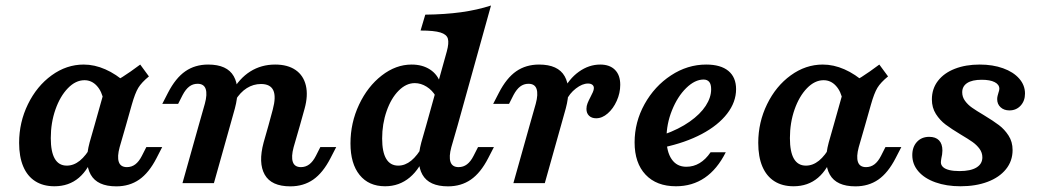

<svg xmlns="http://www.w3.org/2000/svg" viewBox="-20 -661 3749 693"><path d="M49 -145.3Q49 -219.7 80.9 -284.9Q112.8 -350.2 166.4 -389.1Q220.1 -428 282 -428Q321.1 -428 360.1 -410.8Q399.2 -393.7 436.6 -360.2L353.9 -297.4Q348 -331.1 329.4 -351.3Q310.8 -371.5 284.9 -371.5Q252.9 -371.5 224.9 -342.5Q196.9 -313.6 180.1 -265.7Q163.3 -217.8 163.3 -162.6Q163.3 -112.9 177.8 -88.1Q192.2 -63.2 221.1 -63.2Q246.1 -63.2 268.2 -81.1Q290.4 -99.1 310.3 -134.8L322.6 -113.1Q300.9 -50.1 264.7 -19.4Q228.6 11.3 176.6 11.3Q135.8 11.3 107.3 -6.9Q78.7 -25 63.9 -60.1Q49 -95.2 49 -145.3ZM486.1 -428 517.5 -385.2Q490.9 -363.4 479.2 -344.1Q467.5 -324.7 455.8 -283.6L434.5 -208.2H321L360.8 -349.5Q393.9 -365.4 421.8 -383.1Q449.8 -400.8 486.1 -428ZM438.1 -57.8Q455.1 -57.8 468.3 -67.8Q481.6 -77.8 492 -98.3L508.3 -130.3H565.5L544.8 -90Q517.5 -37 482.3 -12.7Q447.2 11.6 399.8 11.6Q331.4 11.6 307.5 -30.6Q283.6 -72.8 303.4 -146.7L321 -208.2H434.5L411.8 -129.7Q402.5 -95.5 408.8 -76.6Q415.1 -57.8 438.1 -57.8Z M693.1 -358.6Q676.1 -358.6 663.1 -348.6Q650 -338.6 639.2 -318.1L622.9 -286H565.7L586.4 -326.3Q613.7 -379.3 648.9 -403.7Q684 -428 731.4 -428Q799.8 -428 823.7 -385.8Q847.6 -343.6 827.8 -269.7L810.6 -208.2H697.1L719.4 -286.7Q728.7 -320.9 722.4 -339.8Q716.1 -358.6 693.1 -358.6ZM697.1 -208.2H810.6L752.1 0H638.6ZM922 -357.8Q894.5 -357.8 870.8 -342.9Q847.1 -328 828.8 -298.2L815.8 -328.3Q843.5 -378 883.3 -403Q923.1 -428 973.1 -428Q1018.2 -428 1046.8 -408.4Q1075.3 -388.8 1084 -352.4Q1092.6 -316.1 1079.3 -268.4L1062.5 -208.2H949L964.5 -265.4Q977 -311.8 966.5 -334.8Q956 -357.8 922 -357.8ZM1066.2 -57.8Q1083.1 -57.8 1096.4 -67.8Q1109.6 -77.8 1120.1 -98.3L1136.3 -130.3H1193.6L1172.8 -90Q1145.5 -37 1110.4 -12.7Q1075.3 11.6 1027.9 11.6Q959.4 11.6 935.5 -30.6Q911.6 -72.8 931.5 -146.7L949 -208.2H1062.5L1039.8 -129.7Q1030.6 -95.5 1036.9 -76.6Q1043.2 -57.8 1066.2 -57.8Z M1245 -143.3Q1245 -217.7 1276 -283.4Q1307 -349.1 1357.9 -388.5Q1408.8 -428 1465.6 -428Q1504.6 -428 1532.1 -410.1Q1559.6 -392.2 1569.8 -360.2L1552.8 -313.5Q1540.4 -335.2 1519.8 -348.1Q1499.2 -361 1477.1 -361Q1445.9 -361 1418.8 -333.7Q1391.6 -306.4 1375.5 -260.1Q1359.3 -213.8 1359.3 -161Q1359.3 -112.5 1373.9 -87.9Q1388.6 -63.2 1417.4 -63.2Q1442.1 -63.2 1464.2 -81.1Q1486.3 -99.1 1506.2 -134.8L1518.5 -113.1Q1497.3 -52.7 1459.2 -20.7Q1421.1 11.3 1370 11.3Q1310.9 11.3 1278 -29.5Q1245 -70.2 1245 -143.3ZM1498 -550.8 1515 -608.1Q1586 -608.9 1644.4 -616.9Q1702.8 -625 1752.2 -641.1L1631.7 -208.2H1518.2L1592.8 -475.8Q1600.9 -505.6 1596.6 -521.2Q1592.4 -536.7 1569.8 -543.7Q1547.2 -550.8 1498 -550.8ZM1635.3 -57.8Q1652.3 -57.8 1665.5 -67.8Q1678.8 -77.8 1689.2 -98.3L1705.5 -130.3H1762.8L1742 -90Q1714.7 -37 1679.5 -12.7Q1644.4 11.6 1597 11.6Q1528.6 11.6 1504.7 -30.6Q1480.8 -72.8 1500.6 -146.7L1518.2 -208.2H1631.7L1609 -129.7Q1599.7 -95.5 1606 -76.6Q1612.3 -57.8 1635.3 -57.8Z M1887.4 -358.6Q1870.5 -358.6 1857.4 -348.6Q1844.4 -338.6 1833.5 -318.1L1817.3 -286H1760L1780.8 -326.3Q1808.1 -379.3 1843.2 -403.7Q1878.4 -428 1925.7 -428Q1994.2 -428 2018.1 -385.8Q2042 -343.6 2022.1 -269.7L2004.9 -208.2H1891.5L1913.8 -286.7Q1923 -320.9 1916.7 -339.8Q1910.5 -358.6 1887.4 -358.6ZM1891.5 -208.2H2004.9L1946.4 0H1833ZM2096.7 -268Q2096.7 -278.6 2100.8 -288.7Q2104.9 -298.9 2111.8 -311.9Q2116.2 -320 2119.8 -328.3Q2123.5 -336.6 2123.5 -343.1Q2123.5 -350.9 2117.8 -355.2Q2112.1 -359.5 2102.4 -359.5Q2081.7 -359.5 2058.6 -341.6Q2035.4 -323.6 2023.7 -298L2010.2 -329.1Q2033.1 -376.2 2069.4 -402.1Q2105.7 -428 2146.5 -428Q2180.6 -428 2199.6 -409Q2218.7 -390 2218.7 -355Q2218.7 -325 2206 -296.9Q2193.4 -268.8 2173.4 -251.5Q2153.5 -234.1 2131.8 -234.1Q2115.5 -234.1 2106.1 -243.3Q2096.7 -252.4 2096.7 -268Z M2270.5 -147Q2270.5 -220.3 2306.4 -285.1Q2342.4 -349.9 2401.9 -388.9Q2461.4 -428 2528.9 -428Q2581.2 -428 2609 -405.1Q2636.8 -382.1 2636.8 -339.2Q2636.8 -292.6 2604.5 -250.7Q2572.2 -208.8 2513 -177.3Q2453.7 -145.9 2374.5 -129L2375.3 -175Q2430.8 -194.8 2469.2 -221.9Q2507.6 -248.9 2527.2 -279.1Q2546.8 -309.2 2546.8 -338.8Q2546.8 -357.2 2539.7 -365.6Q2532.5 -373.9 2519.5 -373.9Q2488.1 -373.9 2456.7 -343.2Q2425.4 -312.5 2405.5 -263Q2385.6 -213.6 2385.6 -161.8Q2385.6 -113.4 2404.3 -86.3Q2422.9 -59.1 2457.2 -59.1Q2483.1 -59.1 2505 -72.2Q2526.9 -85.3 2544.7 -111.3H2599.5Q2568.6 -49.9 2523.6 -19.3Q2478.7 11.3 2419.7 11.3Q2349.6 11.3 2310.1 -30.6Q2270.5 -72.6 2270.5 -147Z M2716.8 -145.3Q2716.8 -219.7 2748.7 -284.9Q2780.5 -350.2 2834.2 -389.1Q2887.8 -428 2949.7 -428Q2988.8 -428 3027.9 -410.8Q3066.9 -393.7 3104.4 -360.2L3021.6 -297.4Q3015.7 -331.1 2997.1 -351.3Q2978.6 -371.5 2952.6 -371.5Q2920.6 -371.5 2892.6 -342.5Q2864.6 -313.6 2847.8 -265.7Q2831.1 -217.8 2831.1 -162.6Q2831.1 -112.9 2845.5 -88.1Q2860 -63.2 2888.8 -63.2Q2913.8 -63.2 2936 -81.1Q2958.1 -99.1 2978 -134.8L2990.3 -113.1Q2968.7 -50.1 2932.5 -19.4Q2896.3 11.3 2844.3 11.3Q2803.5 11.3 2775 -6.9Q2746.5 -25 2731.6 -60.1Q2716.8 -95.2 2716.8 -145.3ZM3153.8 -428 3185.3 -385.2Q3158.6 -363.4 3146.9 -344.1Q3135.2 -324.7 3123.6 -283.6L3102.2 -208.2H2988.7L3028.5 -349.5Q3061.6 -365.4 3089.6 -383.1Q3117.5 -400.8 3153.8 -428ZM3105.9 -57.8Q3122.8 -57.8 3136.1 -67.8Q3149.3 -77.8 3159.8 -98.3L3176 -130.3H3233.3L3212.5 -90Q3185.2 -37 3150.1 -12.7Q3114.9 11.6 3067.6 11.6Q2999.1 11.6 2975.2 -30.6Q2951.3 -72.8 2971.2 -146.7L2988.7 -208.2H3102.2L3079.5 -129.7Q3070.3 -95.5 3076.6 -76.6Q3082.9 -57.8 3105.9 -57.8Z M3272.8 -101.1Q3272.8 -130.8 3289.7 -149Q3306.5 -167.1 3333.9 -167.1Q3356.9 -167.1 3369.2 -154.5Q3381.5 -141.8 3381.5 -117.7Q3381.5 -110.7 3380.4 -103.5Q3379.4 -96.3 3377.7 -89.7Q3377.3 -85.2 3376.6 -82.2Q3376 -79.1 3376 -75.5Q3376 -65.1 3383.9 -57.9Q3391.7 -50.7 3406.8 -47.1Q3421.8 -43.5 3443.4 -43.5Q3483.2 -43.5 3504.4 -56.4Q3525.7 -69.3 3525.7 -93.1Q3525.7 -109.8 3515.7 -123.7Q3505.6 -137.6 3490.1 -148.6Q3474.6 -159.5 3447.7 -175.4Q3413.7 -195.9 3393.2 -211.3Q3372.6 -226.7 3358 -249.6Q3343.5 -272.5 3343.5 -302.2Q3343.5 -340.7 3365.5 -369.2Q3387.5 -397.7 3426.5 -412.8Q3465.6 -428 3516.1 -428Q3563.3 -428 3600.5 -414.6Q3637.7 -401.3 3658.6 -377.4Q3679.6 -353.6 3679.6 -323.3Q3679.6 -296.8 3663.7 -279.6Q3647.9 -262.5 3623.3 -262.5Q3603.7 -262.5 3591.4 -273.9Q3579.2 -285.2 3579.2 -303Q3579.2 -309.2 3580.7 -315.1Q3582.2 -321 3583.9 -326.7Q3585.2 -330.9 3586.1 -334Q3587 -337.2 3587 -340.5Q3587 -355.9 3570.2 -364.5Q3553.4 -373.1 3523.4 -373.1Q3489 -373.1 3471 -361.4Q3453 -349.6 3453 -328Q3453 -310.8 3463.1 -297Q3473.1 -283.1 3488.4 -272.4Q3503.7 -261.6 3531.1 -245.4Q3565.4 -224.6 3585.5 -209.4Q3605.7 -194.2 3620.2 -171.7Q3634.8 -149.3 3634.8 -119.5Q3634.8 -79.8 3610.8 -50.2Q3586.8 -20.5 3544.2 -4.6Q3501.6 11.3 3446.7 11.3Q3395.9 11.3 3356.3 -2.9Q3316.7 -17 3294.8 -42.5Q3272.8 -67.9 3272.8 -101.1Z"/></svg>

Font: Playfair Micro SmCond SmLight
Style: Italic
Weight: 360
Width: 4
Italic angle: -15.6°
Designer: Claus Eggers Sørensen
Foundry: Claus Eggers Sørensen
Version: Version 2.203;Glyphs 3.3 (3326)